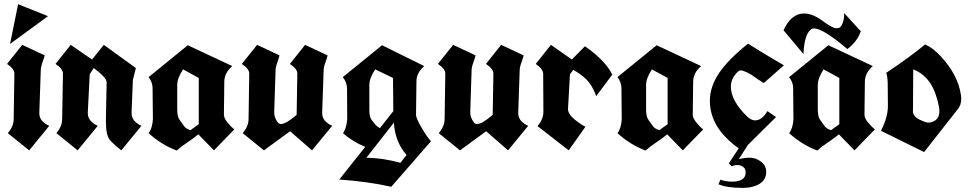

<svg xmlns="http://www.w3.org/2000/svg" viewBox="-20 -745 4705 932"><path d="M14.2 -434.6 87.9 -527.3 197.3 -476.1Q191.4 -456.1 184.6 -437Q177.7 -418 177.7 -397.9L170.9 -199.7Q170.9 -197.3 170.9 -195.3Q170.9 -172.4 185.5 -157.2Q200.2 -142.1 219.2 -134.3L121.6 -15.1L18.1 -98.6Q46.4 -132.3 46.4 -166L49.8 -387.7Q49.8 -411.1 14.2 -434.6ZM28.8 -531.7 67.9 -724.6 212.9 -666.5Z M426.8 -456.1 483.9 -527.3 639.6 -414.6 625 -356.9 618.7 -199.7Q618.7 -198.2 618.7 -196.8Q618.7 -172.9 633.3 -157.5Q647.9 -142.1 666.5 -134.3L568.8 -15.1Q532.7 -43.5 513.4 -65.4Q494.1 -87.4 494.1 -155.8Q494.1 -160.6 494.1 -166L497.6 -346.7Q497.6 -367.2 435.1 -415L415.5 -384.3L406.2 -199.7Q406.2 -198.2 406.2 -196.8Q406.2 -172.9 420.9 -157.5Q435.5 -142.1 454.6 -134.3L356.9 -15.1L253.9 -98.6Q281.7 -132.3 281.7 -166L285.6 -387.7Q285.6 -411.1 249.5 -434.6L323.2 -527.3Z M701.2 -370.6 891.6 -525.4 1107.4 -424.3Q1069.3 -391.1 1068.8 -349.6L1066.9 -188Q1066.9 -171.4 1084.2 -150.4Q1101.6 -129.4 1117.2 -116.7L1018.6 -15.1L942.9 -92.8Q915.5 -70.8 887.7 -52.5Q859.9 -34.2 837.9 -14.2Q764.6 -41.5 701.2 -98.6Q719.2 -121.6 722.2 -165.5L720.7 -313Q720.7 -314.9 720.7 -316.9Q720.7 -345.7 701.2 -370.6ZM868.7 -408.2Q840.3 -365.7 840.3 -332.5V-212.9Q840.3 -176.3 853.5 -160.6Q864.7 -144.5 874.3 -131.8Q883.8 -119.1 904.8 -113.3L944.8 -142.1V-366.7Z M1387.2 -434.6 1460.9 -527.3 1570.3 -476.1Q1564.9 -456.1 1557.9 -437Q1550.8 -418 1550.8 -397.9L1543.9 -199.7Q1543.9 -198.2 1543.9 -196.8Q1543.9 -172.9 1558.6 -157.5Q1573.2 -142.1 1592.3 -134.3L1494.6 -15.1L1388.2 -107.9L1261.2 -15.1L1158.2 -98.6Q1186.5 -132.3 1186.5 -166L1189.9 -387.7Q1189.9 -411.1 1153.8 -434.6L1228 -527.3L1336.9 -476.1Q1331.5 -456.1 1324.5 -437Q1317.4 -418 1317.4 -397.9L1311 -199.7Q1310.1 -176.3 1328.6 -150.4Q1334.5 -143.1 1344.2 -143.1Q1368.7 -143.1 1419.9 -187.5L1423.3 -387.7Q1423.3 -411.1 1387.2 -434.6Z M1644 -370.6 1834.5 -525.4 2039.1 -424.3Q2001.5 -391.1 2001.5 -349.6L1999.5 -188Q1999 -171.4 2028.3 -122.1Q2057.6 -72.8 2072.3 -59.6L1879.4 161.6Q1765.1 136.2 1627 126.5L1752.9 -32.2Q1689.9 -58.1 1645 -98.6Q1661.1 -120.1 1665.5 -165.5L1664.6 -313Q1665 -345.2 1644 -370.6ZM1953.6 7.3Q1897 -57.1 1892.1 -149.9L1758.3 21Q1835.4 21 1923.8 45.4ZM1889.2 -205.6 1887.7 -366.7 1801.3 -408.2Q1772.9 -365.7 1772.9 -332.5V-212.9Q1772.9 -176.8 1783.9 -162.6Q1794.9 -148.4 1803.2 -138.9Q1811.5 -129.4 1824.2 -123Z M2338.9 -434.6 2412.6 -527.3 2522 -476.1Q2516.6 -456.1 2509.5 -437Q2502.4 -418 2502.4 -397.9L2495.6 -199.7Q2495.6 -198.2 2495.6 -196.8Q2495.6 -172.9 2510.3 -157.5Q2524.9 -142.1 2543.9 -134.3L2446.3 -15.1L2339.8 -107.9L2212.9 -15.1L2109.9 -98.6Q2138.2 -132.3 2138.2 -166L2141.6 -387.7Q2141.6 -411.1 2105.5 -434.6L2179.7 -527.3L2288.6 -476.1Q2283.2 -456.1 2276.1 -437Q2269 -418 2269 -397.9L2262.7 -199.7Q2261.7 -176.3 2280.3 -150.4Q2286.1 -143.1 2295.9 -143.1Q2320.3 -143.1 2371.6 -187.5L2375 -387.7Q2375 -411.1 2338.9 -434.6Z M2755.9 -456.1 2819.3 -520.5Q2917.5 -452.6 2952.1 -382.8L2874 -278.3Q2860.8 -316.9 2838.1 -346.2Q2815.4 -375.5 2762.7 -406.2L2746.6 -384.3L2737.3 -217.8Q2735.8 -192.4 2769.5 -165Q2803.2 -137.7 2821.8 -129.9L2740.7 -15.1L2589.4 -132.8Q2616.7 -165.5 2617.7 -200.2L2616.7 -387.7Q2615.2 -411.1 2580.6 -434.6L2654.3 -527.3Z M2977.1 -370.6 3167.5 -525.4 3383.3 -424.3Q3345.2 -391.1 3344.7 -349.6L3342.8 -188Q3342.8 -171.4 3360.1 -150.4Q3377.4 -129.4 3393.1 -116.7L3294.4 -15.1L3218.8 -92.8Q3191.4 -70.8 3163.6 -52.5Q3135.7 -34.2 3113.8 -14.2Q3040.5 -41.5 2977.1 -98.6Q2995.1 -121.6 2998 -165.5L2996.6 -313Q2996.6 -314.9 2996.6 -316.9Q2996.6 -345.7 2977.1 -370.6ZM3144.5 -408.2Q3116.2 -365.7 3116.2 -332.5V-212.9Q3116.2 -176.3 3129.4 -160.6Q3140.6 -144.5 3150.1 -131.8Q3159.7 -119.1 3180.7 -113.3L3220.7 -142.1V-366.7Z M3645.5 -160.6Q3678.2 -160.6 3705.1 -205.6Q3715.3 -198.2 3725.8 -191.2Q3736.3 -184.1 3747.1 -176.8Q3705.6 -136.2 3671.6 -102.3Q3637.7 -68.4 3610.8 -42L3565.9 27.8Q3592.3 20.5 3620.1 20.5Q3647.9 20.5 3673.6 39.3Q3699.2 58.1 3699.2 89.4Q3699.2 133.8 3655.8 153.3Q3626 167 3585.9 167Q3508.3 167 3467.3 149.4L3477.1 127.4Q3504.4 136.7 3533.7 136.7Q3599.6 136.7 3599.6 91.8Q3599.6 74.2 3587.6 65.2Q3575.7 56.2 3560.1 56.2Q3544.4 56.2 3532.2 62.5L3517.6 48.3L3565.9 -24.9Q3425.8 -124.5 3425.8 -255.4Q3425.8 -323.2 3469.7 -389.2Q3513.7 -455.1 3611.3 -533.2Q3653.3 -505.9 3697.8 -479.7Q3742.2 -453.6 3785.2 -427.7L3687.5 -341.8Q3658.2 -359.9 3640.9 -372.8Q3623.5 -385.7 3604.2 -394.5Q3585 -403.3 3576.4 -403.3Q3567.9 -403.3 3558.1 -393.6Q3527.8 -362.8 3527.8 -324.2Q3527.8 -256.3 3606.9 -179.2Q3627 -160.6 3645.5 -160.6Z M3810.5 -370.6 4001 -525.4 4216.8 -424.3Q4178.7 -391.1 4178.2 -349.6L4176.3 -188Q4176.3 -171.4 4193.6 -150.4Q4210.9 -129.4 4226.6 -116.7L4127.9 -15.1L4052.2 -92.8Q4024.9 -70.8 3997.1 -52.5Q3969.2 -34.2 3947.3 -14.2Q3874 -41.5 3810.5 -98.6Q3828.6 -121.6 3831.5 -165.5L3830.1 -313Q3830.1 -314.9 3830.1 -316.9Q3830.1 -345.7 3810.5 -370.6ZM3978 -408.2Q3949.7 -365.7 3949.7 -332.5V-212.9Q3949.7 -176.3 3962.9 -160.6Q3974.1 -144.5 3983.6 -131.8Q3993.2 -119.1 4014.2 -113.3L4054.2 -142.1V-366.7ZM4078.1 -681.2 4158.5 -593.1Q4141.1 -542.8 4093.4 -506.9Q3974.5 -607.1 3931.6 -607.1Q3922.4 -607.1 3916.6 -602.5Q3883.9 -577 3880.2 -482.6L3783.4 -598Q3820.2 -679.6 3883.6 -679.6Q3928.5 -679.6 3984.4 -635.1Q4023.6 -607.9 4039.6 -607.9Q4055.6 -607.9 4061.7 -616.5Q4078.1 -639.6 4078.1 -681.2Z M4281.7 -391.1Q4395.5 -467.3 4470.7 -529.3Q4508.3 -513.2 4546.4 -471.7Q4628.9 -383.3 4644 -287.1Q4646 -275.9 4646 -265.6Q4646 -233.4 4627.9 -213.4L4465.8 -6.8L4256.8 -109.9Q4290 -178.7 4290 -229L4289.1 -342.8Q4287.6 -377.9 4281.7 -391.1ZM4413.1 -408.2 4411.6 -200.7Q4416 -176.8 4445.3 -163.3Q4474.6 -149.9 4484.1 -149.9Q4493.7 -149.9 4497.1 -150.9Q4540 -160.6 4540 -205.1Q4540 -215.3 4537.6 -228Q4521 -308.6 4489.5 -349.9Q4458 -391.1 4413.1 -408.2Z"/></svg>

Font: UnifrakturCook
Style: Bold
Weight: 700
Designer: j. 'mach' wust
Version: Version 2011-09-01